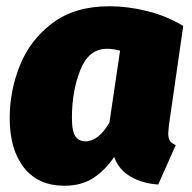

<svg xmlns="http://www.w3.org/2000/svg" viewBox="-20 -574 614 614"><path d="M566 -491 520 -172Q518 -152 518 -147Q518 -133 523 -124.5Q528 -116 542 -110L486 16Q436 13 398 -9Q360 -31 345 -72Q316 -29 278 -4.5Q240 20 186 20Q102 20 56.5 -38Q11 -96 11 -197Q11 -283 43.5 -364.5Q76 -446 147.5 -500Q219 -554 330 -554Q389 -554 451 -538.5Q513 -523 566 -491ZM210 -198Q210 -153 221.5 -137.5Q233 -122 253 -122Q295 -122 330 -182L364 -412Q342 -418 322 -418Q264 -418 237 -350.5Q210 -283 210 -198Z"/></svg>

Font: Fira Sans Black
Style: Italic
Weight: 900
Italic angle: -8°
Designer: Carrois Corporate & Edenspiekermann AG
Foundry: Carrois Corporate GbR & Edenspiekermann AG
Version: Version 4.203